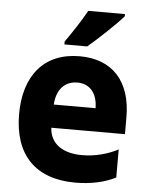

<svg xmlns="http://www.w3.org/2000/svg" viewBox="-54 -811 672 865"><g transform="rotate(5 281.5 -378.0)"><path d="M216 -619V-606H319C368 -647 444 -719 476 -756V-766H310C286 -722 249 -666 216 -619ZM319 10C387 10 450 -3 501 -29V-156C453 -131 397 -116 338 -116C255 -116 194 -152 190 -227H523V-303C523 -468 436 -559 290 -559C128 -559 40 -449 40 -276C40 -92 138 10 319 10ZM381 -332H192C196 -401 233 -440 290 -440C344 -440 380 -402 381 -332Z"/></g></svg>

Font: Noto Sans Mono SemiCondensed ExtraBold
Style: Regular
Weight: 800
Width: 4
Designer: Monotype Design Team
Foundry: Monotype Imaging Inc.
Version: Version 2.014